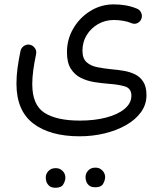

<svg xmlns="http://www.w3.org/2000/svg" viewBox="-20 -387 750 889"><path d="M56.2 0.5Q56.2 -34.2 61 -71Q65.9 -107.9 75.2 -152.3Q79.1 -167 92 -175Q105 -183.1 119.1 -179.7Q133.3 -176.3 141.8 -163.8Q150.4 -151.4 147 -135.7Q138.7 -96.2 134 -62Q129.4 -27.8 129.4 2.9Q129.4 98.6 185.5 135Q241.7 171.4 350.1 171.4Q418 171.4 471.9 157.2Q525.9 143.1 557.1 116.9Q588.4 90.8 588.4 55.7Q588.4 22 557.6 12.9Q526.9 3.9 483.4 1Q452.1 -1.5 418.5 -6.6Q384.8 -11.7 355.5 -25.9Q326.2 -40 308.1 -68.4Q290 -96.7 290 -145.5Q290 -205.1 319.6 -255.4Q349.1 -305.7 398.4 -336.2Q447.8 -366.7 506.3 -366.7Q535.2 -366.7 561 -362.3Q586.9 -357.9 612.3 -347.7Q626.5 -342.8 633.1 -329.1Q639.6 -315.4 635.3 -301.8Q630.9 -288.1 618.2 -281Q605.5 -273.9 591.3 -278.8Q572.3 -287.1 550 -290.8Q527.8 -294.4 506.8 -294.4Q467.3 -294.4 434.3 -275.6Q401.4 -256.8 381.6 -224.9Q361.8 -192.9 361.8 -152.3Q361.8 -116.2 380.9 -99.1Q399.9 -82 430.4 -75.9Q460.9 -69.8 495.1 -66.4Q524.4 -64 553.2 -59.1Q582 -54.2 605.7 -42.5Q629.4 -30.8 643.8 -7.8Q658.2 15.1 658.2 53.7Q658.2 97.2 632.8 132.3Q607.4 167.5 563.5 192.4Q519.5 217.3 464.1 230.7Q408.7 244.1 348.6 244.1Q211.4 244.1 133.8 184.6Q56.2 125 56.2 0.5ZM376 432.6Q376 416 388.4 402.6Q400.9 389.2 420.9 389.2Q435.1 389.2 444.6 395Q454.1 400.9 459.5 409.2Q466.8 420.4 466.8 433.1Q466.8 447.3 457.5 463.9Q448.2 480.5 420.9 480Q402.3 480 392.8 471.9Q383.3 463.9 379.4 453.1Q376 443.4 376 432.6ZM191.9 434.6Q191.9 418 204.3 404.8Q216.8 391.6 237.3 391.6Q251 391.6 260.5 397.2Q270 402.8 275.9 411.6Q282.7 423.3 282.7 435.1Q282.7 449.7 273.4 466.1Q264.2 482.4 236.8 482.4Q218.3 482.4 208.7 474.1Q199.2 465.8 195.3 455.1Q191.9 446.3 191.9 434.6Z"/></svg>

Font: Mikhak-DS1-FD Regular
Style: Regular
Weight: 400
Designer: Amin Abedi
Version: Version 3.2